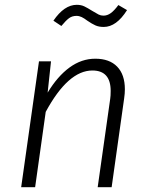

<svg xmlns="http://www.w3.org/2000/svg" viewBox="-20 -778 621 798"><path d="M499 -407Q499 -389 496 -369L444 0H386L438 -367Q440 -379 440 -400Q440 -485 364 -485Q263 -485 170 -313L126 0H68L142 -523H192L178 -393Q219 -461 269 -497.5Q319 -534 376 -534Q435 -534 467 -501Q499 -468 499 -407ZM343 -692Q330 -702 319.5 -707Q309 -712 298 -712Q280 -712 267 -702.5Q254 -693 235 -670L202 -692Q247 -758 299 -758Q317 -758 330.5 -751.5Q344 -745 363 -733Q381 -722 390 -717.5Q399 -713 410 -713Q426 -713 440.5 -723.5Q455 -734 472 -757L508 -736Q464 -666 411 -666Q391 -666 376.5 -672.5Q362 -679 343 -692Z"/></svg>

Font: Fira Sans Light
Style: Italic
Weight: 300
Italic angle: -8°
Designer: bBox Type GmbH & Carrois Corporate GbR & Edenspiekermann AG
Foundry: bBox Type GmbH & Carrois Corporate GbR & Edenspiekermann AG
Version: Version 4.301